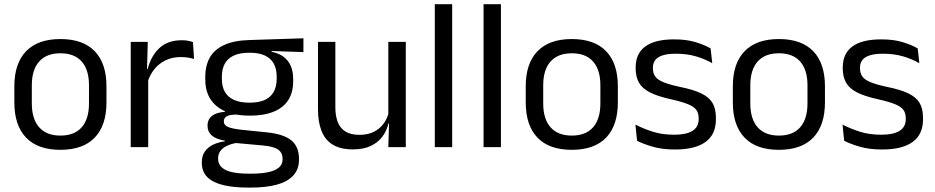

<svg xmlns="http://www.w3.org/2000/svg" viewBox="-20 -682 4332 890"><path d="M260 12.5Q155 12.5 100.8 -44.2Q46.5 -101 46.5 -207.5V-282Q46.5 -388 101 -444.5Q155.5 -501 260 -501Q365 -501 419.2 -444.5Q473.5 -388 473.5 -282V-207.5Q473.5 -101 419.2 -44.2Q365 12.5 260 12.5ZM260 -53.5Q325 -53.5 358.8 -92Q392.5 -130.5 392.5 -203V-286.5Q392.5 -358.5 358.8 -396.8Q325 -435 260 -435Q195.5 -435 161.5 -396.8Q127.5 -358.5 127.5 -286.5V-203Q127.5 -130.5 161.5 -92Q195.5 -53.5 260 -53.5Z M663 -298.5 644.5 -361 664.5 -362Q680.5 -424 719.5 -459.8Q758.5 -495.5 823 -495.5Q839 -495.5 851.8 -493Q864.5 -490.5 874.5 -487L879.5 -408.5Q867 -412.5 851.8 -415Q836.5 -417.5 818 -417.5Q763 -417.5 722.2 -387Q681.5 -356.5 663 -298.5ZM586 0V-488H665L661 -344L667 -338V0Z M1137.5 -146Q1038 -146 984.8 -189.5Q931.5 -233 931.5 -314V-326.5Q931.5 -377 952.2 -414.5Q973 -452 1018.5 -473.2Q1064 -494.5 1137.5 -496.5L1386.5 -504.5V-440.5L1239.5 -445.5L1239 -442Q1273.5 -435 1295.5 -418Q1317.5 -401 1328.2 -375.5Q1339 -350 1339 -316V-305Q1339 -227.5 1288 -186.8Q1237 -146 1137.5 -146ZM1134 123H1145.5Q1190.5 123 1222.8 116.2Q1255 109.5 1272.5 95Q1290 80.5 1290 56.5V54.5Q1290 26.5 1269.8 11.8Q1249.5 -3 1200.5 -7.5L1062.5 -20L1085.5 -21Q1057.5 -17 1036.2 -8Q1015 1 1003 15.8Q991 30.5 991 52.5V53.5Q991 79 1008.5 94.5Q1026 110 1058 116.5Q1090 123 1134 123ZM1129.5 187.5Q1063.5 187.5 1015.8 176.2Q968 165 941.8 139.8Q915.5 114.5 915.5 72V70Q915.5 40 929.8 20Q944 0 968.2 -11.5Q992.5 -23 1022.5 -27L1022 -30Q981 -37 961.5 -54.2Q942 -71.5 942 -99V-99.5Q942 -118.5 950.8 -132Q959.5 -145.5 977.2 -153.5Q995 -161.5 1022.5 -163.5V-173.5L1115.5 -150L1077.5 -151Q1043.5 -150.5 1030.5 -142.8Q1017.5 -135 1017.5 -119.5V-119Q1017.5 -102.5 1036 -94Q1054.5 -85.5 1099 -80.5L1217.5 -68.5Q1295 -60.5 1330.5 -31.2Q1366 -2 1366 55V57.5Q1366 103 1339 132Q1312 161 1262.5 174.2Q1213 187.5 1144 187.5ZM1136.5 -206Q1178.5 -206 1206.2 -218.2Q1234 -230.5 1248.2 -255.2Q1262.5 -280 1262.5 -316V-328Q1262.5 -363 1248.8 -387.5Q1235 -412 1207.5 -424.8Q1180 -437.5 1138.5 -437.5H1135.5Q1090.5 -437.5 1062.2 -423.8Q1034 -410 1021.2 -385.2Q1008.5 -360.5 1008.5 -327.5V-316Q1008.5 -280 1022.8 -255.5Q1037 -231 1065.5 -218.5Q1094 -206 1136.5 -206Z M1534.5 -488V-184.5Q1534.5 -146 1545.2 -117.2Q1556 -88.5 1580.5 -72.8Q1605 -57 1646.5 -57Q1685.5 -57 1713.5 -71.2Q1741.5 -85.5 1759.2 -110.5Q1777 -135.5 1783.5 -167L1798 -109.5H1780.5Q1773 -76.5 1753 -49.2Q1733 -22 1699.2 -5.8Q1665.5 10.5 1616 10.5Q1558.5 10.5 1522.8 -11.2Q1487 -33 1470.5 -74.8Q1454 -116.5 1454 -175.5V-488ZM1861 -488V0H1780L1783.5 -117L1780 -122V-488Z M1995.5 0V-662.5H2076V0Z M2221.5 0V-662.5H2302V0Z M2630.5 12.5Q2525.5 12.5 2471.2 -44.2Q2417 -101 2417 -207.5V-282Q2417 -388 2471.5 -444.5Q2526 -501 2630.5 -501Q2735.5 -501 2789.8 -444.5Q2844 -388 2844 -282V-207.5Q2844 -101 2789.8 -44.2Q2735.5 12.5 2630.5 12.5ZM2630.5 -53.5Q2695.5 -53.5 2729.2 -92Q2763 -130.5 2763 -203V-286.5Q2763 -358.5 2729.2 -396.8Q2695.5 -435 2630.5 -435Q2566 -435 2532 -396.8Q2498 -358.5 2498 -286.5V-203Q2498 -130.5 2532 -92Q2566 -53.5 2630.5 -53.5Z M3109 11Q3050 11 3006 -1.8Q2962 -14.5 2933 -29.5L2925.5 -104.5Q2962 -85.5 3005.8 -71.5Q3049.5 -57.5 3105 -57.5Q3161.5 -57.5 3190 -75.5Q3218.5 -93.5 3218.5 -129V-134.5Q3218.5 -157.5 3207.8 -172.5Q3197 -187.5 3169 -199Q3141 -210.5 3089.5 -222Q3028 -235.5 2992.5 -253.8Q2957 -272 2941.8 -299Q2926.5 -326 2926.5 -365V-369.5Q2926.5 -433.5 2971 -466.5Q3015.5 -499.5 3105 -499.5Q3162.5 -499.5 3204.8 -486.5Q3247 -473.5 3274 -457.5L3281.5 -389Q3249 -408 3207 -420.5Q3165 -433 3112.5 -433Q3074.5 -433 3051 -425.2Q3027.5 -417.5 3017 -403.2Q3006.5 -389 3006.5 -369V-365Q3006.5 -343 3017 -327.8Q3027.5 -312.5 3054.8 -301.2Q3082 -290 3130.5 -279.5Q3193 -267 3229.8 -249.5Q3266.5 -232 3282.5 -205.2Q3298.5 -178.5 3298.5 -136.5V-128Q3298.5 -59 3250.5 -24Q3202.5 11 3109 11Z M3590.5 12.5Q3485.5 12.5 3431.2 -44.2Q3377 -101 3377 -207.5V-282Q3377 -388 3431.5 -444.5Q3486 -501 3590.5 -501Q3695.5 -501 3749.8 -444.5Q3804 -388 3804 -282V-207.5Q3804 -101 3749.8 -44.2Q3695.5 12.5 3590.5 12.5ZM3590.5 -53.5Q3655.5 -53.5 3689.2 -92Q3723 -130.5 3723 -203V-286.5Q3723 -358.5 3689.2 -396.8Q3655.5 -435 3590.5 -435Q3526 -435 3492 -396.8Q3458 -358.5 3458 -286.5V-203Q3458 -130.5 3492 -92Q3526 -53.5 3590.5 -53.5Z M4069 11Q4010 11 3966 -1.8Q3922 -14.5 3893 -29.5L3885.5 -104.5Q3922 -85.5 3965.8 -71.5Q4009.5 -57.5 4065 -57.5Q4121.5 -57.5 4150 -75.5Q4178.5 -93.5 4178.5 -129V-134.5Q4178.5 -157.5 4167.8 -172.5Q4157 -187.5 4129 -199Q4101 -210.5 4049.5 -222Q3988 -235.5 3952.5 -253.8Q3917 -272 3901.8 -299Q3886.5 -326 3886.5 -365V-369.5Q3886.5 -433.5 3931 -466.5Q3975.5 -499.5 4065 -499.5Q4122.5 -499.5 4164.8 -486.5Q4207 -473.5 4234 -457.5L4241.5 -389Q4209 -408 4167 -420.5Q4125 -433 4072.5 -433Q4034.5 -433 4011 -425.2Q3987.5 -417.5 3977 -403.2Q3966.5 -389 3966.5 -369V-365Q3966.5 -343 3977 -327.8Q3987.5 -312.5 4014.8 -301.2Q4042 -290 4090.5 -279.5Q4153 -267 4189.8 -249.5Q4226.5 -232 4242.5 -205.2Q4258.5 -178.5 4258.5 -136.5V-128Q4258.5 -59 4210.5 -24Q4162.5 11 4069 11Z"/></svg>

Font: Anek Latin Medium
Style: Regular
Weight: 400
Version: Version 1.003